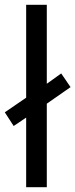

<svg xmlns="http://www.w3.org/2000/svg" viewBox="-33 -780 314 800"><path d="M76 0V-290L24 -255L-13 -312L76 -373V-760H162V-431L222 -474L261 -417L162 -348V0Z"/></svg>

Font: Noto Sans Arabic SemiCondensed
Style: Regular
Weight: 400
Width: 4
Designer: Monotype Design Team, Nadine Chahine, Nizar Qandah and Khaled Hosny
Foundry: Monotype Imaging Inc.
Version: Version 2.012